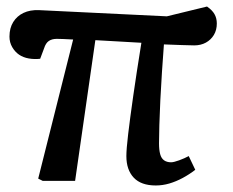

<svg xmlns="http://www.w3.org/2000/svg" viewBox="-20 -554 713 588"><path d="M457 14Q412 14 389.5 -10Q367 -34 367 -76Q367 -97 372.5 -143.5Q378 -190 388 -260Q398 -330 413 -423Q378 -425 343 -427Q308 -429 272 -431L210 0H111L97 -7L204 -433Q185 -434 173.5 -434.5Q162 -435 154 -435Q139 -435 129.5 -428.5Q120 -422 115 -406L103 -374Q85 -372 68 -375Q51 -378 38.5 -386.5Q26 -395 17.5 -409.5Q9 -424 9 -442Q9 -468 20.5 -486.5Q32 -505 52 -514.5Q72 -524 99 -523L491 -504L614 -534Q630 -523 637 -510.5Q644 -498 644 -482Q644 -462 635 -447Q626 -432 610.5 -423.5Q595 -415 575 -415Q562 -415 536.5 -416Q511 -417 482 -418Q479 -378 476 -333.5Q473 -289 471 -247Q469 -205 468 -171Q467 -137 467 -115Q467 -95 470.5 -82Q474 -69 482.5 -63Q491 -57 504 -57Q512 -57 528.5 -63Q545 -69 558 -76L578 -34Q560 -20 539.5 -9Q519 2 498.5 8Q478 14 457 14Z"/></svg>

Font: Literata 18pt Medium
Style: Italic
Weight: 500
Italic angle: -2°
Designer: Latin by Veronika Burian and Jose Scaglione. Greek by Irene Vlachou. Cyrillic by Vera Evstafieva
Foundry: TypeTogether
Version: Version 3.103;gftools[0.9.29]